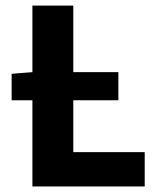

<svg xmlns="http://www.w3.org/2000/svg" viewBox="-20 -672 577 692"><path d="M22 -310.6V-406.1L98.8 -412.1H406.6V-310.6ZM96.8 0V-651.8H244.2V-123.8H501.6V0Z"/></svg>

Font: Source Sans 3 VF
Style: Regular
Weight: 200
Designer: Paul D. Hunt
Foundry: Adobe
Version: Version 3.046;hotconv 1.0.118;makeotfexe 2.5.65603